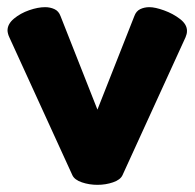

<svg xmlns="http://www.w3.org/2000/svg" viewBox="-20 -503 543 536"><path d="M252 13Q229 13 208.5 6Q188 -1 182 -14L6 -399Q4 -403 2.5 -408.5Q1 -414 1 -418Q1 -436 19 -451Q37 -466 61.5 -474.5Q86 -483 106 -483Q120 -483 132 -477.5Q144 -472 149 -458L252 -197L355 -458Q360 -472 371.5 -477.5Q383 -483 397 -483Q413 -483 438 -474Q463 -465 482.5 -450Q502 -435 502 -417Q502 -412 501 -408Q500 -404 498 -399L322 -14Q316 -1 295.5 6Q275 13 252 13Z"/></svg>

Font: Dosis ExtraLight ExtraBold
Style: Regular
Weight: 800
Version: Version 3.001; ttfautohint (v1.8.2)